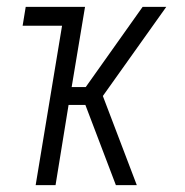

<svg xmlns="http://www.w3.org/2000/svg" viewBox="-20 -540 540 560"><path d="M84 0 161 -465H46L55 -520H228L189 -286H230L396 -520H465L280 -260L379 0H318L229 -234H180L142 0Z"/></svg>

Font: Iosevka Light
Style: Italic
Weight: 300
Italic angle: -9°
Monospace: yes
Designer: Belleve Invis
Foundry: Belleve Invis
Version: Version 32.5.0; ttfautohint (v1.8.4)